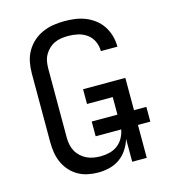

<svg xmlns="http://www.w3.org/2000/svg" viewBox="-111 -832 823 930"><g transform="rotate(-15 300.0 -367.5)"><path d="M268 8Q241 8 215 2.5Q189 -3 166.5 -16Q144 -29 126.5 -49Q109 -69 98.5 -93Q88 -117 84 -143Q80 -169 80 -195V-540Q80 -568 85.5 -596Q91 -624 105 -648.5Q119 -673 140 -692Q161 -711 187 -722.5Q213 -734 241 -738.5Q269 -743 297 -743Q324 -743 350.5 -739.5Q377 -736 402 -726Q427 -716 448.5 -699.5Q470 -683 484.5 -660.5Q499 -638 506.5 -612Q514 -586 514 -560Q514 -559 514 -558Q514 -557 514 -557H431Q431 -557 431 -557.5Q431 -558 431 -558Q431 -583 420.5 -606Q410 -629 390 -643.5Q370 -658 346 -663.5Q322 -669 297 -669Q280 -669 262 -666.5Q244 -664 228 -656.5Q212 -649 199 -636.5Q186 -624 177.5 -608.5Q169 -593 166 -575.5Q163 -558 163 -540V-195Q163 -177 166.5 -159.5Q170 -142 178.5 -126.5Q187 -111 200.5 -98.5Q214 -86 230 -78.5Q246 -71 263.5 -68Q281 -65 299 -65Q322 -65 344 -70.5Q366 -76 384 -89.5Q402 -103 413 -123Q424 -143 428 -165H300V-239H429V-327H300V-401H512V-239H574V-165H512V0H439V-115Q431 -88 415 -63.5Q399 -39 376 -22.5Q353 -6 324.5 1Q296 8 268 8Z"/></g></svg>

Font: Iosevka Custom Extended
Style: Regular
Weight: 400
Width: 7
Monospace: yes
Designer: Belleve Invis
Foundry: Belleve Invis
Version: Version 11.2.4; ttfautohint (v1.8.4)